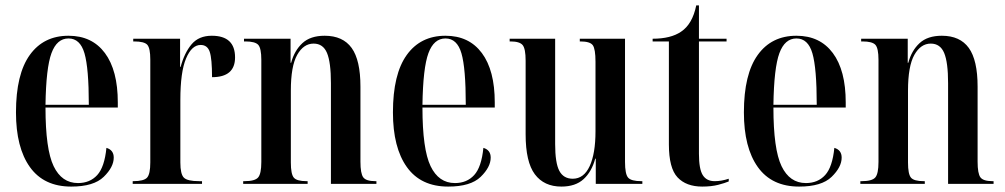

<svg xmlns="http://www.w3.org/2000/svg" viewBox="-20 -679 3711 709"><path d="M243 10Q326 10 363 -26Q400 -62 400 -97Q400 -125 373 -133Q366 -62 339 -32.5Q312 -3 268 -3Q208 -3 178 -65.5Q148 -128 148 -282H415V-301Q415 -419 367.5 -483Q320 -547 233 -547Q141 -547 90 -476Q39 -405 39 -264Q39 -134 90.5 -62Q142 10 243 10ZM148 -292Q150 -428 170 -482.5Q190 -537 233 -537Q276 -537 292 -482Q308 -427 308 -292Z M470 0H726V-10H715Q672 -10 659 -23Q646 -36 646 -79V-310Q646 -413 667 -463Q688 -513 721 -513Q746 -513 754.5 -487.5Q763 -462 763 -394Q848 -394 848 -467Q848 -547 762 -547Q714 -547 687.5 -515.5Q661 -484 647 -432H645V-536H472V-526H475Q513 -526 524 -513.5Q535 -501 535 -459V-79Q535 -36 523 -23Q511 -10 472 -10H470Z M878 0H1116V-10H1112Q1076 -10 1065 -23Q1054 -36 1054 -79V-344Q1054 -435 1077.5 -476.5Q1101 -518 1138 -518Q1173 -518 1187.5 -483.5Q1202 -449 1202 -372V0H1370V-10H1366Q1332 -10 1321.5 -24Q1311 -38 1311 -82V-359Q1311 -457 1278.5 -502Q1246 -547 1179 -547Q1126 -547 1096.5 -519.5Q1067 -492 1055 -447H1053V-536H881V-526H886Q922 -526 933.5 -513.5Q945 -501 945 -458V-81Q945 -37 933 -23.5Q921 -10 883 -10H878Z M1635 10Q1718 10 1755 -26Q1792 -62 1792 -97Q1792 -125 1765 -133Q1758 -62 1731 -32.5Q1704 -3 1660 -3Q1600 -3 1570 -65.5Q1540 -128 1540 -282H1807V-301Q1807 -419 1759.5 -483Q1712 -547 1625 -547Q1533 -547 1482 -476Q1431 -405 1431 -264Q1431 -134 1482.5 -62Q1534 10 1635 10ZM1540 -292Q1542 -428 1562 -482.5Q1582 -537 1625 -537Q1668 -537 1684 -482Q1700 -427 1700 -292Z M2053 10Q2105 10 2135 -17.5Q2165 -45 2178 -93H2180V0H2352V-10H2348Q2311 -10 2299.5 -23Q2288 -36 2288 -81V-536H2121V-526H2123Q2159 -526 2169 -512Q2179 -498 2179 -451V-194Q2179 -112 2157.5 -65.5Q2136 -19 2095 -19Q2061 -19 2045.5 -48Q2030 -77 2030 -147V-536H1862V-526H1865Q1899 -526 1910 -512.5Q1921 -499 1921 -455V-183Q1921 -81 1955 -35.5Q1989 10 2053 10Z M2573 10Q2607 10 2632 3.5Q2657 -3 2671 -9V-19Q2644 -10 2619 -10Q2589 -10 2575 -32.5Q2561 -55 2561 -111V-526H2663V-536H2561V-659H2551Q2537 -590 2495 -562Q2457 -536 2390 -536V-526H2450V-146Q2450 -58 2482 -24Q2514 10 2573 10Z M2931 10Q3014 10 3051 -26Q3088 -62 3088 -97Q3088 -125 3061 -133Q3054 -62 3027 -32.5Q3000 -3 2956 -3Q2896 -3 2866 -65.5Q2836 -128 2836 -282H3103V-301Q3103 -419 3055.5 -483Q3008 -547 2921 -547Q2829 -547 2778 -476Q2727 -405 2727 -264Q2727 -134 2778.5 -62Q2830 10 2931 10ZM2836 -292Q2838 -428 2858 -482.5Q2878 -537 2921 -537Q2964 -537 2980 -482Q2996 -427 2996 -292Z M3157 0H3395V-10H3391Q3355 -10 3344 -23Q3333 -36 3333 -79V-344Q3333 -435 3356.5 -476.5Q3380 -518 3417 -518Q3452 -518 3466.5 -483.5Q3481 -449 3481 -372V0H3649V-10H3645Q3611 -10 3600.5 -24Q3590 -38 3590 -82V-359Q3590 -457 3557.5 -502Q3525 -547 3458 -547Q3405 -547 3375.5 -519.5Q3346 -492 3334 -447H3332V-536H3160V-526H3165Q3201 -526 3212.5 -513.5Q3224 -501 3224 -458V-81Q3224 -37 3212 -23.5Q3200 -10 3162 -10H3157Z"/></svg>

Font: Noto Serif Display Condensed Semi
Style: Regular
Weight: 600
Width: 3
Designer: Monotype Design Team
Foundry: Monotype Imaging Inc.
Version: Version 1.900